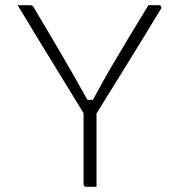

<svg xmlns="http://www.w3.org/2000/svg" viewBox="-20 -720 690 740"><path d="M352 0H313Q302 0 302 -11V-284Q263 -348 219 -419.5Q175 -491 131 -563Q87 -635 48 -700H94Q102 -700 105.5 -697.5Q109 -695 111 -690Q166 -598 216.5 -511.5Q267 -425 317 -335H338Q374 -402 406 -457Q438 -512 472.5 -569Q507 -626 552 -700H595Q598 -700 600.5 -696Q603 -692 601 -687Q563 -624 519 -552.5Q475 -481 432 -411.5Q389 -342 352 -283Z"/></svg>

Font: Recursive Sn Lnr St Lt
Style: Regular
Weight: 300
Version: Version 1.079;hotconv 1.0.112;makeotfexe 2.5.65598; ttfautoh